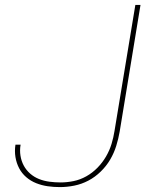

<svg xmlns="http://www.w3.org/2000/svg" viewBox="-20 -755 640 783"><path d="M224 8Q199 8 174.5 4.5Q150 1 127.5 -8Q105 -17 87 -32.5Q69 -48 58 -69Q47 -90 43 -114.5Q39 -139 43 -165H64Q60 -142 63.5 -120Q67 -98 77 -79.5Q87 -61 103 -47Q119 -33 139 -25Q159 -17 181.5 -14Q204 -11 227 -11Q253 -11 280 -16.5Q307 -22 332 -36Q357 -50 377.5 -71Q398 -92 412.5 -117Q427 -142 435 -168.5Q443 -195 447 -221L532 -735H553L468 -218Q463 -189 454 -160Q445 -131 429.5 -104.5Q414 -78 391 -55.5Q368 -33 340.5 -18.5Q313 -4 283 2Q253 8 224 8Z"/></svg>

Font: Iosevka Aile Thin
Style: Italic
Weight: 100
Italic angle: -9°
Designer: Belleve Invis
Foundry: Belleve Invis
Version: Version 31.1.0; ttfautohint (v1.8.4)